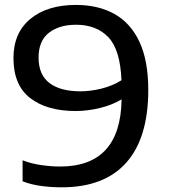

<svg xmlns="http://www.w3.org/2000/svg" viewBox="-20 -770 704 799"><path d="M296.5 -749.5Q388.5 -749.5 456 -712Q523.5 -674.5 560.2 -596.2Q597 -518 597 -395.5Q597 -196 505.5 -93.2Q414 9.5 237 9.5Q193.5 9.5 152 4Q110.5 -1.5 74 -15.5V-103Q109.5 -89 151.5 -83Q193.5 -77 230 -77Q482 -77 486 -356.5Q448 -333.5 396.8 -320.8Q345.5 -308 294.5 -308Q175 -308 105.5 -362Q36 -416 36 -528Q36 -633 106.2 -691.2Q176.5 -749.5 296.5 -749.5ZM315 -390Q356 -390 402 -401.2Q448 -412.5 485.5 -436Q480.5 -563 431 -615Q381.5 -667 296.5 -667Q226.5 -667 183.5 -633.5Q140.5 -600 140.5 -530.5Q140.5 -459 185.8 -424.5Q231 -390 315 -390Z"/></svg>

Font: Encode Sans Expanded Expanded Medium
Style: Regular
Weight: 500
Width: 7
Designer: Multiple Designers
Foundry: Impallari Type
Version: Version 3.000; ttfautohint (v1.8.3) -l 8 -r 50 -G 200 -x 14 